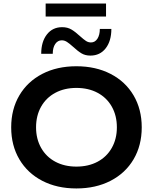

<svg xmlns="http://www.w3.org/2000/svg" viewBox="-20 -1051 860 1081"><path d="M778 -334Q778 -232 732 -154Q686 -76 602.5 -33Q519 10 410 10Q301 10 218 -33Q135 -76 89 -154Q43 -232 43 -334Q43 -436 89 -514Q135 -592 218 -635Q301 -678 410 -678Q519 -678 602.5 -635Q686 -592 732 -514Q778 -436 778 -334ZM638 -334Q638 -400 609.5 -450.5Q581 -501 529.5 -528.5Q478 -556 410 -556Q343 -556 291.5 -528.5Q240 -501 211.5 -450.5Q183 -400 183 -334Q183 -269 211.5 -218.5Q240 -168 291.5 -140.5Q343 -113 410 -113Q478 -113 529.5 -140.5Q581 -168 609.5 -218.5Q638 -269 638 -334ZM489 -738Q460 -738 439 -750.5Q418 -763 391 -788Q371 -806 357 -815Q343 -824 328 -824Q305 -824 291 -803.5Q277 -783 277 -748H212Q212 -816 244 -857Q276 -898 330 -898Q360 -898 382 -885Q404 -872 431 -847Q451 -829 464 -820.5Q477 -812 492 -812Q515 -812 528.5 -833Q542 -854 542 -888H607Q607 -820 575 -779Q543 -738 489 -738ZM237 -1031H577V-958H237Z"/></svg>

Font: Madhuban SemiBold
Style: Regular
Weight: 600
Designer: jaikishan Patel
Foundry: MagicType
Version: Version 1.000